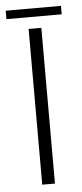

<svg xmlns="http://www.w3.org/2000/svg" viewBox="-72 -708 315 737"><g transform="rotate(-5 85.5 -339.0)"><path d="M60.5 0V-600H109.5V0ZM-21 -677.5H192V-645H-21Z"/></g></svg>

Font: Big Shoulders Text Thin ExtraLight
Style: Regular
Weight: 250
Version: Version 2.002